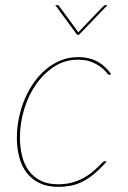

<svg xmlns="http://www.w3.org/2000/svg" viewBox="-20 -720 496 746"><path d="M45.5 0ZM393.5 -91Q366 -60.5 342.2 -41.5Q318.5 -22.5 296 -12Q273.5 -1.5 251.5 2.2Q229.5 6 205.5 6Q163.5 6 133.2 -8.8Q103 -23.5 83.5 -49Q64 -74.5 54.8 -109.5Q45.5 -144.5 45.5 -185Q45.5 -223.5 53.5 -262Q61.5 -300.5 76.2 -335.2Q91 -370 112 -399.8Q133 -429.5 159.2 -451.2Q185.5 -473 216.5 -485.5Q247.5 -498 282.5 -498Q306.5 -498 325.8 -493.2Q345 -488.5 360.5 -479.8Q376 -471 388.5 -459Q401 -447 411.5 -433L409.5 -431Q407.5 -429 404.5 -429Q401 -429 394 -438.2Q387 -447.5 373 -458.5Q359 -469.5 337 -478.8Q315 -488 281.5 -488Q233 -488 192 -462Q151 -436 121 -393.5Q91 -351 74.2 -296.5Q57.5 -242 57.5 -185Q57.5 -147 65.8 -114Q74 -81 92 -56.5Q110 -32 138 -18Q166 -4 205.5 -4Q235.5 -4 259.8 -10.8Q284 -17.5 302.8 -27.5Q321.5 -37.5 335.5 -49Q349.5 -60.5 359.8 -70.5Q370 -80.5 376.5 -87.2Q383 -94 387.5 -94Q390.5 -94 392.5 -92L393.5 -91ZM287 -585H279.5L195 -700H203Q208 -700 210 -696L282 -598Q282.5 -597 283 -596.2Q283.5 -595.5 284 -594.5L287.5 -598L381.5 -696Q385.5 -700 389 -700H397.5Z"/></svg>

Font: Lato Hairline
Style: Italic
Weight: 100
Italic angle: -7°
Designer: Lukasz Dziedzic
Foundry: tyPoland Lukasz Dziedzic
Version: Version 2.007; 2014-02-27